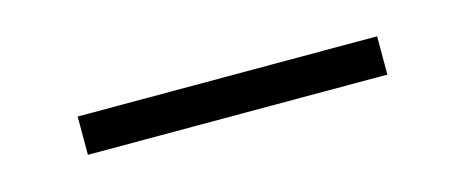

<svg xmlns="http://www.w3.org/2000/svg" viewBox="-22 -72 528 218"><g transform="rotate(-15 242.0 36.5)"><path d="M66 14V59H418V14Z"/></g></svg>

Font: Sprat Condesed
Style: Bold
Weight: 700
Width: 3
Designer: Ethan Nakache
Foundry: Collletttivo
Version: Version 2.000;Glyphs 3.2 (3217)